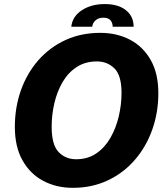

<svg xmlns="http://www.w3.org/2000/svg" viewBox="-20 -911 808 944"><path d="M338 12.5Q257 12.5 192.5 -21.8Q128 -56 90.5 -122.8Q53 -189.5 53 -287Q53 -383.5 83 -467.5Q113 -551.5 168.5 -614.8Q224 -678 301.2 -713.8Q378.5 -749.5 473 -749.5Q554.5 -749.5 619 -715.8Q683.5 -682 721 -616Q758.5 -550 758.5 -453Q758.5 -357 728.2 -272.5Q698 -188 642.2 -124Q586.5 -60 509.2 -23.8Q432 12.5 338 12.5ZM354 -128Q411.5 -128 453.5 -156.8Q495.5 -185.5 523 -233.5Q550.5 -281.5 564 -339.2Q577.5 -397 577.5 -454.5Q577.5 -540.5 542.5 -574.8Q507.5 -609 456.5 -609Q399 -609 356.8 -581.2Q314.5 -553.5 287.5 -507Q260.5 -460.5 247.2 -403.5Q234 -346.5 234 -287.5Q234 -199 268.2 -163.5Q302.5 -128 354 -128ZM330.5 -779.5Q336 -830.5 382.5 -860.8Q429 -891 495 -891Q561.5 -891 599.2 -860.8Q637 -830.5 637 -779.5H534Q534 -798 523.5 -811Q513 -824 488.5 -824Q464.5 -824 450 -811.2Q435.5 -798.5 433.5 -779.5Z"/></svg>

Font: Epilogue ExtraBold
Style: Italic
Weight: 800
Italic angle: -12°
Designer: Tyler Finck
Foundry: Etcetera Type Co
Version: Version 2.111; ttfautohint (v1.8.3)